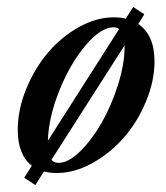

<svg xmlns="http://www.w3.org/2000/svg" viewBox="-20 -488 479 554"><path d="M82 45.9 49.8 24.9 71.8 -9.8Q31.2 -41.5 31.2 -113.3Q31.2 -171.9 55.7 -231.4Q80.1 -291 118.4 -336.2Q156.7 -381.3 207.5 -409.7Q258.3 -438 308.1 -438Q328.6 -438 342.8 -434.1L364.3 -467.8L396.5 -446.8L378.9 -418.9Q425.8 -387.2 425.8 -311Q425.8 -253.9 401.1 -194.8Q376.5 -135.7 337.2 -90.8Q297.9 -45.9 246.3 -17.3Q194.8 11.2 144.5 11.2Q123.5 11.2 106.9 6.8ZM307.6 -409.2Q271 -409.2 226.8 -356.9Q182.6 -304.7 151.4 -227.1Q120.1 -149.4 118.2 -82L323.7 -404.3Q317.4 -409.2 307.6 -409.2ZM149.4 -18.1Q177.2 -18.1 211.2 -51.3Q245.1 -84.5 273.2 -133.5Q301.3 -182.6 320.3 -242.7Q339.4 -302.7 339.4 -352.1V-356.9L128.4 -26.9Q135.7 -18.1 149.4 -18.1Z"/></svg>

Font: Elstob 14pt Medium
Style: Italic
Weight: 500
Italic angle: -20°
Designer: Peter S. Baker
Version: Version 1.015